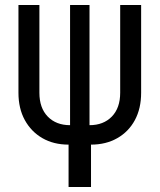

<svg xmlns="http://www.w3.org/2000/svg" viewBox="-20 -750 640 770"><path d="M255 0V-170Q195 -170 150 -196Q105 -222 79.5 -268.5Q54 -315 54 -378V-730H138V-378Q138 -317 171.5 -282.5Q205 -248 261 -248V-730H339V-248Q395 -248 428.5 -282.5Q462 -317 462 -378V-730H546V-378Q546 -315 521 -268.5Q496 -222 450.5 -196Q405 -170 345 -170V0Z"/></svg>

Font: JetBrainsMonoNL NF
Style: Regular
Weight: 400
Designer: Philipp Nurullin, Konstantin Bulenkov
Foundry: JetBrains
Version: Version 2.304; ttfautohint (v1.8.4.7-5d5b);Nerd Fonts 3.2.1